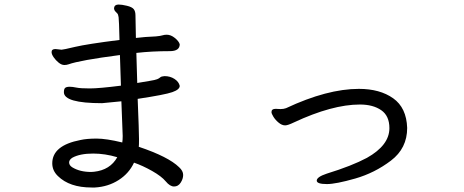

<svg xmlns="http://www.w3.org/2000/svg" viewBox="-20 -792 2040 845"><path d="M380.9 -35.2 394 -36.1Q464.8 -43.9 496.1 -100.1Q441.9 -116.2 390.1 -116.2Q332 -116.2 298.8 -98.1Q284.2 -88.9 284.2 -77.1Q284.2 -64 298.8 -55.2Q332 -35.2 380.9 -35.2ZM397.9 33.2H382.8Q286.1 33.2 234.9 -17.1Q210 -41 210 -73.2Q210 -151.9 334 -175.8Q361.8 -182.1 405.3 -182.1Q447.3 -182.1 518.1 -165Q520 -175.8 520 -193.8L514.2 -346.2Q445.8 -338.9 429.2 -337.9Q261.2 -337.9 261.2 -386.2Q261.2 -400.9 267.1 -405.5Q272.9 -410.2 287.1 -410.2Q298.8 -410.2 316.4 -406.5Q334 -402.8 375 -402.8Q416 -402.8 512.2 -415L507.8 -549.8Q332 -526.9 281.2 -508.8Q272.9 -505.9 263.2 -505.9Q251 -505.9 238 -516.4Q225.1 -526.9 216.1 -540Q207 -553.2 207 -563Q207 -576.2 224.1 -576.2L251 -573.2Q257.8 -573.2 310.3 -585.7Q362.8 -598.1 505.9 -616.2Q503.9 -703.1 502 -716.1Q500 -729 496.6 -732.4Q493.2 -735.8 487.5 -741.9Q481.9 -748 481.9 -756.8Q483.9 -772 502 -772Q516.1 -772 538.6 -766.6Q561 -761.2 568.6 -751.7Q576.2 -742.2 576.2 -724.1L578.1 -625Q617.2 -629.9 666 -631.8Q687 -633.8 695.1 -636.5Q703.1 -639.2 713.9 -639.2Q731.9 -639.2 749.5 -625Q767.1 -610.8 771 -597.2Q771 -566.9 727.1 -566.9Q647.9 -566.9 580.1 -559.1L584 -426.8Q614.3 -432.1 638.7 -436Q663.1 -439.9 671.6 -443.4Q680.2 -446.8 685.1 -451.4Q689.9 -456.1 704.1 -457Q729 -457 748 -444.6Q767.1 -432.1 771 -414.1Q771 -397.9 738.5 -386.5Q706.1 -375 585.9 -356.9Q591.8 -211.9 591.8 -180.2Q591.8 -149.9 590.8 -146Q721.2 -102.1 768.1 -56.2Q786.1 -40 786.1 -22Q786.1 -4.9 775.1 12Q764.2 28.8 746.1 28.8Q728 28.8 709.5 6.3Q690.9 -16.1 649.4 -39.6Q607.9 -63 569.8 -76.2Q547.9 -28.8 502 0.5Q456.1 29.8 397.9 33.2Z M1418.9 18.1Q1374 18.1 1374 2.9Q1374 -13.2 1418 -27.8Q1528.8 -62 1594.7 -97.2Q1693.8 -152.8 1693.8 -228Q1693.8 -282.2 1657.7 -307.1Q1621.6 -332 1564 -332Q1441.9 -332 1272.9 -252.9Q1246.6 -240.2 1234.9 -240.2Q1220.7 -240.2 1206.3 -252.2Q1191.9 -264.2 1183.3 -278.1Q1174.8 -292 1174.8 -298.8Q1174.8 -313 1192.9 -313L1214.8 -312Q1228 -312 1238.8 -315.9Q1419.9 -400.9 1559.6 -400.9Q1651.9 -400.9 1710.4 -359.4Q1769 -317.9 1772 -229Q1772 -139.2 1700.4 -85Q1628.9 -30.8 1543.5 -6.3Q1458 18.1 1418.9 18.1Z"/></svg>

Font: LXGW WenKai GB Screen
Style: Regular
Weight: 400
Designer: LXGW / Fontworks Inc.
Foundry: LXGW / Fontworks Inc.
Version: Version 1.321;February 19, 2024;FontCreator 14.0.0.2901 64-b